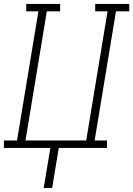

<svg xmlns="http://www.w3.org/2000/svg" viewBox="-35 -755 680 980"><path d="M188 205 222 0H-15V-38H52L161 -697H99V-735H272V-697H204L95 -38H405L514 -697H451V-735H625V-697H557L448 -38H511V0H265L231 205Z"/></svg>

Font: Iosevka Slab XLtExObl
Style: Regular
Weight: 200
Width: 7
Italic angle: -9°
Monospace: yes
Designer: Belleve Invis
Foundry: Belleve Invis
Version: Version 11.1.1; ttfautohint (v1.8.3)